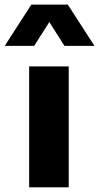

<svg xmlns="http://www.w3.org/2000/svg" viewBox="-52 -802 424 822"><path d="M72.8 -517.6H242.2V0H72.8ZM-31.7 -605.5 82 -782.2H238.3L352.5 -605.5H224.1L159.2 -707.5L94.2 -605.5Z"/></svg>

Font: Proza Libre
Style: Bold
Weight: 700
Designer: Jasper de Waard
Foundry: Jasper de Waard
Version: Version 1.000; ttfautohint (v1.4.1.8-43bc)